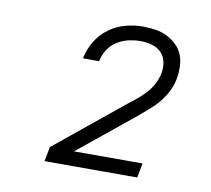

<svg xmlns="http://www.w3.org/2000/svg" viewBox="-60 -848 671 612"><g transform="rotate(10 275.0 -542.5)"><path d="M421 -304H121L130 -351L353 -533Q368 -544 381.5 -555.5Q395 -567 407 -580.5Q419 -594 427 -609.5Q435 -625 439 -642Q443 -662 439.5 -680.5Q436 -699 423.5 -711.5Q411 -724 393 -729Q375 -734 356 -734Q337 -734 317.5 -729.5Q298 -725 280.5 -714Q263 -703 252 -685.5Q241 -668 237 -649V-648H185V-650Q191 -678 206.5 -704Q222 -730 246.5 -748Q271 -766 299.5 -773.5Q328 -781 356 -781Q376 -781 396 -778Q416 -775 433.5 -766.5Q451 -758 465 -744.5Q479 -731 486 -713.5Q493 -696 493.5 -675Q494 -654 490 -633Q486 -613 476 -593.5Q466 -574 452.5 -557.5Q439 -541 422 -526.5Q405 -512 389 -498L208 -351H430Z"/></g></svg>

Font: Lode Dark Term
Style: Italic
Weight: 400
Italic angle: -11°
Monospace: yes
Designer: Belleve Invis
Foundry: Belleve Invis
Version: Version 29.2.0